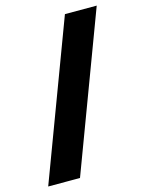

<svg xmlns="http://www.w3.org/2000/svg" viewBox="-112 -792 654 869"><g transform="rotate(-15 215.0 -357.0)"><path d="M428 -724 153 10H4L279 -724Z"/></g></svg>

Font: Noto Sans Lao Looped Condensed Black
Style: Regular
Weight: 900
Width: 3
Designer: Mark Frömberg, Ben Mitchell
Foundry: The Fontpad Ltd
Version: Version 1.002; ttfautohint (v1.8.4.7-5d5b)